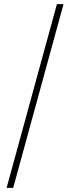

<svg xmlns="http://www.w3.org/2000/svg" viewBox="-20 -760 370 931"><path d="M44 151 288 -740H256L12 151Z"/></svg>

Font: IBM Plex Thai Looped ExtraLight
Style: Regular
Weight: 200
Designer: Mike Abbink, Paul van der Laan, Pieter van Rosmalen, Ben Mitchell, Mark Frömberg
Foundry: Bold Monday
Version: Version 1.0